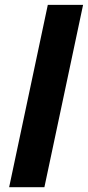

<svg xmlns="http://www.w3.org/2000/svg" viewBox="-20 -780 366 800"><path d="M165 0 326.2 -759.8H179.2L18.1 0Z"/></svg>

Font: OpenSans
Style: Bold Italic
Weight: 700
Italic angle: -12°
Foundry: Ascender Corporation
Version: Version 1.10; ttfautohint (v1.2) -l 8 -r 50 -G 200 -x 14 -D 